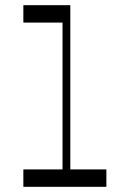

<svg xmlns="http://www.w3.org/2000/svg" viewBox="-20 -720 490 740"><path d="M251 -67V-700H70V-633H221V-67H70V0H390V-67Z"/></svg>

Font: Space Cowgirl Light
Style: Regular
Weight: 300
Designer: Valery Marier
Foundry: Valery Marier
Version: Version 1.000;hotconv 1.0.109;makeotfexe 2.5.65596